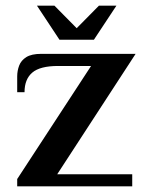

<svg xmlns="http://www.w3.org/2000/svg" viewBox="-20 -661 522 681"><path d="M41 0V-26L303 -427H186Q122 -427 94.5 -403.5Q67 -380 67 -334H41V-390Q41 -410 48 -428.5Q55 -447 73.5 -458.5Q92 -470 126 -470H461L183 -43H449V0ZM191 -520 111 -641H173L252 -561L331 -641H393L313 -520Z"/></svg>

Font: El Messiri SemiBold
Style: Regular
Weight: 600
Designer: Mohamed Gaber
Foundry: Kief Type Foundry
Version: Version 2.020; ttfautohint (v1.8.3)